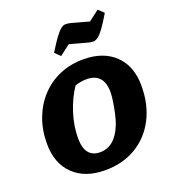

<svg xmlns="http://www.w3.org/2000/svg" viewBox="-165 -1043 1034 1173"><g transform="rotate(-20 352.0 -456.0)"><path d="M317 13Q186 13 111 -60Q36 -133 36 -261Q36 -350 64.5 -425Q93 -500 144.5 -555Q196 -610 266 -640Q336 -670 420 -670Q550 -670 625 -597.5Q700 -525 700 -397Q700 -275 652 -182.5Q604 -90 517.5 -38.5Q431 13 317 13ZM325 -101Q422 -101 471 -226Q481 -252 489.5 -290Q498 -328 503.5 -365Q509 -402 509 -425Q509 -549 396 -549Q361 -549 322 -536Q278 -470 252 -388Q226 -306 226 -228Q226 -101 325 -101ZM301 -735 267 -768Q300 -822 322 -852Q344 -882 360 -895Q376 -908 390 -908.5Q404 -909 422 -905L539 -873L607 -925L642 -892Q609 -836 586.5 -805.5Q564 -775 547.5 -763Q531 -751 517 -751Q503 -751 487 -755L369 -787Z"/></g></svg>

Font: Piazzolla SC ExtraBold
Style: Italic
Weight: 800
Italic angle: -11.3°
Designer: Juan Pablo del Peral
Foundry: Huerta Tipografica
Version: Version 1.330